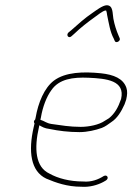

<svg xmlns="http://www.w3.org/2000/svg" viewBox="-20 -719 504 731"><path d="M252.1 -581 263.4 -591C286.5 -613.4 314.2 -634.8 341 -654C347.1 -657.9 372.2 -679 381.8 -679C383.8 -679 384.7 -678.7 384.5 -678C386.1 -673.3 387.2 -668 387.8 -662C394.5 -630.7 399 -597.7 413.1 -572L417 -563C421.2 -552.3 441.1 -563.3 435.5 -574L431.6 -583C423.1 -602.6 415.9 -624.8 411.6 -648C408 -667.2 411.7 -699 386.4 -699C370.7 -699 344 -678 332.2 -670C303.5 -650.7 276.6 -626.5 251.4 -604L240.4 -595C230.6 -585.1 241.3 -571 252.1 -581ZM133.7 -263 135.8 -272C142.5 -311.8 156.9 -350.2 175.8 -376C204.9 -418 256.5 -425.8 317.7 -423C385.3 -419.9 457.3 -412.8 441 -342C430.1 -310.2 416.8 -286.6 395.1 -269L378.8 -259C357.4 -244 319 -236 287 -236C245.7 -236 211.4 -242.1 176 -247C155.7 -250.2 150.7 -257.8 133.7 -263ZM111.5 -249 108.5 -236C86.9 -142.5 96.7 -67.2 156 -39C192.7 -23.5 235.3 -8 289.8 -8C320.9 -5.7 351.1 -14.4 373 -26L383.4 -32C396.3 -40.2 388.4 -55.5 375.3 -49C354.4 -35.6 327.6 -25.1 296.5 -28C245 -28 200.1 -40.1 168.4 -58C114.9 -82.6 109.3 -152.7 128.5 -236L129.9 -242C141.5 -235.5 149 -230.4 168.6 -228C202.7 -220.9 240.6 -216 282.9 -216C312 -216 343.7 -223.3 367.6 -232C380.7 -236.8 392.9 -246.5 403.6 -254C426.4 -268.6 441.8 -294.2 454.3 -322L460.5 -340C464.6 -357.6 465.6 -371.4 461.3 -384.5C449.4 -419.9 413.2 -434.8 364.6 -440C297.9 -446.8 229.1 -445 185.1 -412C148.8 -384.5 125.4 -328.4 115.6 -271L114 -264C108.6 -259.6 107.6 -254.1 111.5 -249Z"/></svg>

Font: HoneyBee
Style: UltLitIt
Weight: 100
Foundry: Cannot Into Space Fonts
Version: Version 0.89